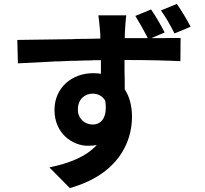

<svg xmlns="http://www.w3.org/2000/svg" viewBox="-20 -869 1040 976"><path d="M949 -733C930 -770 904 -813 879 -849L798 -816C824 -780 847 -739 867 -699L949 -733ZM651 -276C651 -329 639 -377 614 -415V-442C614 -461 614 -482 613 -502V-513C613 -530 613 -547 613 -564C748 -564 837 -561 897 -558L898 -676H873H869H860C830 -675 792 -675 749 -675L817 -704C799 -739 773 -785 748 -821L668 -788C689 -754 708 -720 727 -684L731 -675H614C614 -686 615 -699 615 -707C616 -723 619 -775 622 -791H480C482 -778 486 -746 489 -706C490 -698 490 -686 490 -673C450 -672 407 -671 364 -671L353 -670C251 -669 146 -667 68 -666L71 -547C126 -550 186 -553 249 -556L258 -557C262 -557 265 -557 269 -557H279C300 -558 323 -559 345 -560H355H366C392 -561 418 -562 445 -562L455 -563C468 -563 480 -563 493 -563C493 -544 493 -523 493 -504V-494C480 -496 468 -497 454 -497C345 -497 257 -423 257 -310C257 -189 350 -128 427 -128C444 -128 458 -129 472 -132C417 -72 332 -39 231 -18L335 87C580 18 651 -145 651 -276ZM376 -313C376 -366 413 -393 450 -393C478 -393 501 -381 515 -357C528 -269 493 -236 451 -236C414 -236 381 -262 376 -302V-312V-313Z"/></svg>

Font: Glow Sans TC Normal
Style: Bold
Weight: 700
Designer: Ryoko NISHIZUKA (kana, bopomofo & ideographs); Paul D. Hunt (Latin, Greek & Cyrillic); Sandoll Communications, Soo-young
Version: Version 0.93